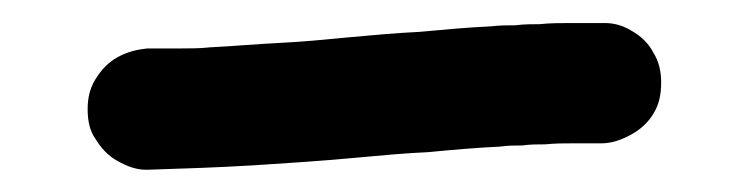

<svg xmlns="http://www.w3.org/2000/svg" viewBox="-20 -79 655 170"><path d="M84 63.5C92.8 68.4 100.6 71.3 109.4 71.3H110.4C141.6 70.3 172.9 69.3 204.1 67.4C234.4 65.4 265.6 63.5 296.9 60.5C317.4 58.6 338.9 56.6 359.4 55.7C379.9 53.7 401.4 51.8 422.9 50.8C429.7 49.8 435.5 49.8 442.4 49.8C449.2 48.8 456.1 48.8 462.9 48.8C471.7 47.9 479.5 47.9 488.3 47.9H512.7C521.5 47.9 530.3 44.9 539.1 40C547.9 35.2 554.7 28.3 558.6 21.5C563.5 13.7 565.4 4.9 565.4 -5.9C565.4 -15.6 563.5 -24.4 558.6 -32.2C554.7 -40 547.9 -46.9 539.1 -51.8C531.2 -56.6 523.4 -58.6 515.6 -58.6H512.7H485.4C476.6 -58.6 466.8 -58.6 458 -57.6C451.2 -57.6 443.4 -57.6 436.5 -56.6C429.7 -56.6 421.9 -56.6 415 -55.7C393.6 -54.7 372.1 -52.7 351.6 -50.8C331.1 -49.8 309.6 -47.9 288.1 -45.9C267.6 -43.9 248 -42 227.5 -41C207 -40 186.5 -38.1 166 -37.1C157.2 -36.1 147.5 -36.1 138.7 -36.1H110.4C101.6 -35.2 92.8 -33.2 84 -28.3C75.2 -23.4 69.3 -16.6 64.5 -8.8C59.6 -1 57.6 7.8 57.6 17.6C57.6 28.3 59.6 37.1 64.5 43.9C69.3 51.8 75.2 58.6 84 63.5Z"/></svg>

Font: Citrustime FakeCyr
Style: Regular
Weight: 400
Version: Version 1.1